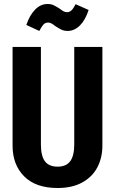

<svg xmlns="http://www.w3.org/2000/svg" viewBox="-20 -927 577 962"><path d="M493 -197Q493 -137 468 -89Q443 -41 392.5 -13Q342 15 269 15Q159 15 101 -43.5Q43 -102 43 -197V-692H185V-203Q185 -146 205 -119Q225 -92 269 -92Q312 -92 332 -119.5Q352 -147 352 -203V-692H493ZM256 -797Q245 -806 237 -810Q229 -814 221 -814Q207 -814 198 -804.5Q189 -795 177 -772L112 -802Q128 -850 155.5 -878.5Q183 -907 218 -907Q236 -907 248.5 -901Q261 -895 280 -883Q291 -874 299 -870Q307 -866 316 -866Q329 -866 338.5 -875.5Q348 -885 359 -906L424 -877Q408 -827 380.5 -799.5Q353 -772 319 -772Q301 -772 287.5 -778.5Q274 -785 256 -797Z"/></svg>

Font: Fira Sans Extra Condensed SemiBold
Style: Regular
Weight: 600
Width: 1
Designer: Carrois Corporate & Edenspiekermann AG
Foundry: Carrois Corporate GbR & Edenspiekermann AG
Version: Version 4.203